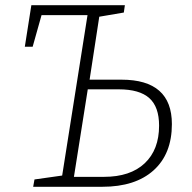

<svg xmlns="http://www.w3.org/2000/svg" viewBox="-20 -715 735 735"><path d="M445 -410Q638 -410 638 -240Q638 -126 568 -63Q498 0 372 0H107L112 -28L218 -43L315 -657H139L105 -536H75L100 -695H458L454 -667L360 -651L323 -410ZM378 -38Q479 -38 534 -90Q589 -142 589 -234Q589 -306 551.5 -339.5Q514 -373 435 -373H316L263 -38Z"/></svg>

Font: Bitter Pro Light
Style: Italic
Weight: 300
Italic angle: -9°
Designer: Sol Matas, and Bitter project Authors
Foundry: Sol Matas
Version: Version 1.010